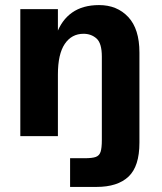

<svg xmlns="http://www.w3.org/2000/svg" viewBox="-20 -536 639 756"><path d="M256 87H313Q343 87 357 82Q371 77 376 62Q381 47 381 15V-50H529V26Q529 119 486 159.5Q443 200 360 200H256ZM309 -403Q262 -403 235 -363Q208 -323 208 -243L182 -263Q182 -344 202 -400.5Q222 -457 264 -486.5Q306 -516 370 -516Q441 -516 485 -469Q529 -422 529 -329V0H381V-313Q381 -366 360 -384.5Q339 -403 309 -403ZM60 -500H208V0H60Z"/></svg>

Font: Uncut Sans VF
Style: Regular
Weight: 400
Designer: Kasper Nordkvist
Foundry: Uncut Type
Version: Version 1.100;FEAKit 1.0